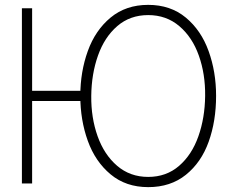

<svg xmlns="http://www.w3.org/2000/svg" viewBox="-20 -754 938 789"><path d="M70 0V-720H112V-381H346V-339H112V0ZM589 15Q497.5 15 434.5 -37.5Q371.5 -90 340.8 -175.2Q310 -260.5 310 -360Q310 -459 340.8 -544.2Q371.5 -629.5 434.5 -681.8Q497.5 -734 589 -734Q680.5 -734 743.5 -681.8Q806.5 -629.5 837.2 -544.2Q868 -459 868 -360Q868 -256.5 837.5 -171.5Q807 -86.5 744 -35.8Q681 15 589 15ZM589 -27Q663.5 -27 716 -72.5Q768.5 -118 795.2 -193.8Q822 -269.5 823 -360Q824 -449.5 797.2 -525.2Q770.5 -601 717 -646.5Q663.5 -692 589 -692Q514.5 -692 462 -646.8Q409.5 -601.5 382.8 -526Q356 -450.5 355 -360Q354 -270.5 381 -194.5Q408 -118.5 461.2 -72.8Q514.5 -27 589 -27Z"/></svg>

Font: Manrope
Style: Regular
Weight: 400
Designer: Mikhail Sharanda
Foundry: Mikhail Sharanda
Version: Version 4.503